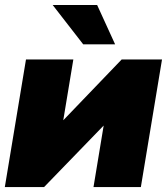

<svg xmlns="http://www.w3.org/2000/svg" viewBox="-20 -756 675 776"><path d="M549.3 0H357.9L398.9 -248H398.4L158.2 0H-0.5L85 -515.6H276.4L235.8 -270.5H236.3L471.7 -515.6H634.8ZM316.4 -576.7 192.9 -735.8H372.6L445.3 -576.7Z"/></svg>

Font: Inter Display Black
Style: Italic
Weight: 900
Italic angle: -9.39999°
Designer: Rasmus Andersson
Foundry: rsms
Version: Version 4.000;git-a52131595